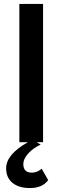

<svg xmlns="http://www.w3.org/2000/svg" viewBox="-20 -720 315 972"><path d="M191 134 224 192Q194 232 132 232Q75 232 43 205.5Q11 179 11 132Q11 62 121 0H78V-700H198V0H166L186 12Q147 30 122.5 57.5Q98 85 98 110Q98 154 141 154Q169 154 191 134Z"/></svg>

Font: Renner* Medium
Style: Medium
Weight: 500
Version: Version 003.000 ; ttfautohint (v0.97) -l 8 -r 50 -G 200 -x 1